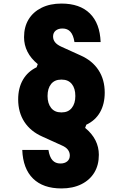

<svg xmlns="http://www.w3.org/2000/svg" viewBox="-20 -839 690 1078"><path d="M398 -603Q392 -642 375.5 -660.5Q359 -679 331 -679Q307 -679 292.5 -667Q278 -655 278 -634Q278 -616 289 -602Q300 -588 324 -577L432 -528Q498 -499 533 -445.5Q568 -392 568 -319Q568 -255 541.5 -208.5Q515 -162 463 -138L323 -204V-208H327Q363 -208 383 -233Q403 -258 403 -300Q403 -343 383 -367.5Q363 -392 327 -392H323L185 -460L192 -479Q153 -511 134 -549Q115 -587 115 -630Q115 -688 140.5 -730Q166 -772 213.5 -795.5Q261 -819 325 -819Q428 -819 484.5 -763.5Q541 -708 545 -603ZM252 3Q258 42 274.5 60.5Q291 79 319 79Q343 79 357.5 67Q372 55 372 34Q372 16 361 1.5Q350 -13 326 -23L218 -72Q152 -101 117 -154.5Q82 -208 82 -281Q82 -345 109 -391.5Q136 -438 187 -462L327 -396V-392H323Q287 -392 267 -367.5Q247 -343 247 -300Q247 -258 267 -233Q287 -208 323 -208H327L465 -140L458 -121Q497 -89 516 -51Q535 -13 535 30Q535 88 509.5 130Q484 172 436.5 195.5Q389 219 325 219Q222 219 165.5 163.5Q109 108 105 3Z"/></svg>

Font: Martian Mono SemiCondensed
Style: Bold
Weight: 700
Width: 4
Designer: Roman Shamin
Foundry: Evil Martians
Version: Version 1.000